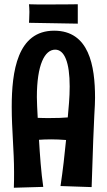

<svg xmlns="http://www.w3.org/2000/svg" viewBox="-20 -865 501 901"><path d="M46 -58C46 -33 46 -8 45 16L183 12C173 -55 167 -141 163 -209C178 -210 198 -211 220 -211C241 -211 265 -210 290 -208C284 -144 275 -66 264 8L410 13C422 -374 426 -354 426 -406C426 -557 398 -721 234 -721C61 -721 35 -529 35 -363C35 -258 46 -158 46 -58ZM157 -312C155 -354 153 -383 153 -409C153 -562 190 -632 239 -632C283 -632 307 -571 307 -459C307 -406 302 -360 298 -314C277 -312 248 -311 214 -311C196 -311 177 -311 157 -312ZM345 -845C345 -845 271 -844 203 -844C169 -844 137 -844 116 -845C117 -835 118 -822 118 -809C118 -784 116 -758 116 -758L345 -754V-845Z"/></svg>

Font: Rum Raisin
Style: Regular
Weight: 400
Designer: Astigmatic (AOETI)
Foundry: Astigmatic (AOETI)
Version: Version 1.000